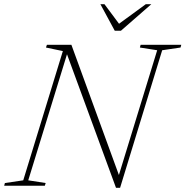

<svg xmlns="http://www.w3.org/2000/svg" viewBox="-47 -891 890 921"><path d="M531 -30.5 516 -27.5 707 -650 624 -663 627.5 -676H822.5L819 -663L731 -650L529 10H509.5L268 -648L282 -655.5L88.5 -26L172 -13L168 0H-27L-23.5 -13L64.5 -26L254.5 -646L173.5 -663L178 -676H295.5ZM679 -871 533 -743.5H503.5L434.5 -871H454L530 -769H513L652.5 -871Z"/></svg>

Font: Newsreader 16pt 16pt ExtraLight
Style: Italic
Weight: 250
Italic angle: -17°
Version: Version 1.003